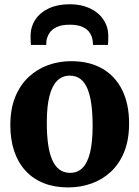

<svg xmlns="http://www.w3.org/2000/svg" viewBox="-20 -850 640 882"><path d="M27.5 -275Q27.5 -349.5 50 -404.8Q72.5 -460 111.8 -496.5Q151 -533 201.2 -551Q251.5 -569 306.5 -569Q390.5 -569 450 -534.8Q509.5 -500.5 541.2 -436.5Q573 -372.5 573 -283Q573 -207 550.2 -151.5Q527.5 -96 488.2 -60Q449 -24 398.8 -6.5Q348.5 11 293 11Q230.5 11 181.2 -8.5Q132 -28 97.8 -65Q63.5 -102 45.5 -155.2Q27.5 -208.5 27.5 -275ZM302.5 -56Q336.5 -56 359.2 -78.8Q382 -101.5 393.8 -149.5Q405.5 -197.5 405.5 -271.5Q405.5 -327 399.8 -370Q394 -413 381.8 -442.5Q369.5 -472 349.5 -487.2Q329.5 -502.5 300.5 -502.5Q266.5 -502.5 243 -479.5Q219.5 -456.5 207.2 -409Q195 -361.5 195 -286.5Q195 -230.5 201 -187.5Q207 -144.5 220 -115.2Q233 -86 253.2 -71Q273.5 -56 302.5 -56ZM300.5 -830.5Q353 -830.5 393 -811.8Q433 -793 455.2 -759.8Q477.5 -726.5 477.5 -683.5Q477.5 -674.5 477 -662.5Q476.5 -650.5 476 -643.5H407Q407.5 -647.5 407 -652.5Q406.5 -657.5 405.5 -663.5Q403.5 -682 392.8 -698.8Q382 -715.5 359.5 -726Q337 -736.5 300.5 -736.5Q263 -736.5 240.5 -725.8Q218 -715 207.2 -698.2Q196.5 -681.5 193.5 -663Q193 -657.5 192.8 -652.5Q192.5 -647.5 192.5 -643.5H122.5Q121 -650.5 120.8 -662.5Q120.5 -674.5 120.5 -684.5Q120.5 -727 142.5 -760Q164.5 -793 204.8 -811.8Q245 -830.5 300.5 -830.5Z"/></svg>

Font: Merriweather 20pt ExtraBold
Style: Regular
Weight: 800
Version: Version 2.100